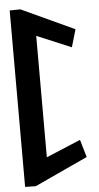

<svg xmlns="http://www.w3.org/2000/svg" viewBox="-60 -940 497 967"><g transform="rotate(-5 188.5 -457.0)"><path d="M81 -10 349 -134 323 -223 149 -150V-764L323 -691L349 -780L81 -904L27 -903V-11Z"/></g></svg>

Font: Ny Stormning
Style: Fi
Weight: 300
Designer: Robert Jablonski, Mew Too
Foundry: Cannot Into Space Fonts
Version: Version 0.90